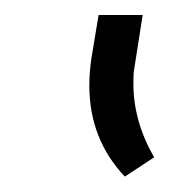

<svg xmlns="http://www.w3.org/2000/svg" viewBox="-20 -885 228 253"><path d="M156.2 -790Q155.8 -784.7 155.8 -774.4Q155.8 -725.1 183.1 -677.7L144.5 -652.3Q97.7 -701.7 97.7 -772.5Q97.7 -790 100.6 -809.1L109.9 -865.2H168Z"/></svg>

Font: Mardoto Light
Style: Italic
Weight: 300
Italic angle: -12°
Designer: Christian Robertson, Vahan Hovhannisyan
Foundry: Google
Version: Version 1.000